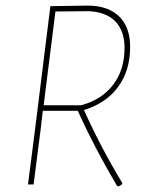

<svg xmlns="http://www.w3.org/2000/svg" viewBox="-20 -659 534 686"><path d="M280 -266Q340 -132 417 -5L416 -1Q411 4 403 7L398 5Q317 -132 258 -263H133L125 -195L100 0H80L105 -195L160 -637L293 -639Q366 -639 405.5 -600.5Q445 -562 445 -491Q445 -407 402 -348.5Q359 -290 280 -266ZM136 -283H270Q344 -303 384.5 -356.5Q425 -410 425 -488Q425 -548 392.5 -582Q360 -616 298 -619L178 -618Z"/></svg>

Font: Luna Sans Thin
Style: Italic
Weight: 250
Italic angle: -7°
Designer: Juan Pablo del Peral
Foundry: Huerta Tipografica
Version: Version 2.001; ttfautohint (v1.5)